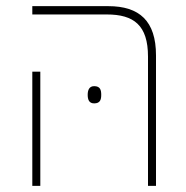

<svg xmlns="http://www.w3.org/2000/svg" viewBox="-20 -604 606 624"><path d="M461 0H487V-424C487 -536 433 -584 332 -584H85V-557H327C415 -557 461 -522 461 -420ZM85 0H111V-371H85ZM265 -296C265 -281 269 -268 286 -268C306 -268 309 -281 309 -296C309 -311 306 -324 286 -324C270 -324 265 -311 265 -296Z"/></svg>

Font: Noto Sans Hebrew SemiCondensed Thin
Style: Regular
Weight: 100
Width: 4
Designer: Monotype Design Team
Foundry: Monotype Imaging Inc.
Version: Version 2.004